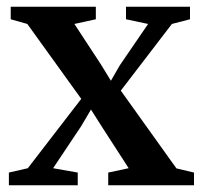

<svg xmlns="http://www.w3.org/2000/svg" viewBox="-20 -553 604 573"><path d="M63 -51 222.5 -258 61.5 -481.5 12 -495.5V-533H266V-495.5L202 -481.5L281 -361L311 -312L337.5 -358L422 -481.5L356 -495.5V-533H547V-495.5L493 -481.5L340.5 -282.5L506.5 -50.5L559 -38V0H303V-38L364 -51L285.5 -172.5L251.5 -226L222 -176L138.5 -51L212 -38V0H6.5V-38Z"/></svg>

Font: Merriweather 72pt SemiBold
Style: Regular
Weight: 600
Version: Version 2.100